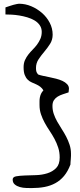

<svg xmlns="http://www.w3.org/2000/svg" viewBox="-20 -839 420 1013"><path d="M46.9 108.4Q46.9 94.7 64.9 91.3Q83 87.9 110.8 86.9Q138.7 85.9 170.4 85Q202.1 84 230 75.2Q257.8 66.4 276.4 47.4Q294.9 28.3 294.9 -7.8Q294.9 -36.1 287.1 -60.1Q279.3 -84 267.6 -106Q255.9 -127.9 241.7 -148.9Q227.5 -169.9 215.8 -191.4Q204.1 -212.9 196.3 -235.8Q188.5 -258.8 188.5 -285.2V-305.7Q188.5 -315.4 190.4 -325.2Q192.4 -335 196.3 -343.8Q200.2 -352.5 209 -362.3Q202.1 -374 192.4 -381.3Q182.6 -388.7 170.9 -394Q159.2 -399.4 147.5 -404.3Q135.7 -409.2 126 -418.9Q116.2 -428.7 110.4 -443.8Q104.5 -459 104.5 -484.4Q104.5 -505.9 111.8 -522Q119.1 -538.1 129.9 -551.8Q140.6 -565.4 152.8 -577.6Q165 -589.8 175.3 -603.5Q185.5 -617.2 192.9 -633.8Q200.2 -650.4 200.2 -670.9Q200.2 -690.4 189.9 -705.6Q179.7 -720.7 162.6 -731Q145.5 -741.2 124 -747.6Q102.5 -753.9 81.5 -757.3Q60.5 -760.7 41.5 -761.7Q22.5 -762.7 8.8 -762.7V-799.8Q8.8 -799.8 15.6 -802.2Q22.5 -804.7 31.7 -807.6Q41 -810.5 50.8 -813.5Q60.5 -816.4 67.4 -817.4Q68.4 -817.4 73.2 -818.4Q78.1 -819.3 80.1 -819.3Q113.3 -819.3 144.5 -806.2Q175.8 -793 201.2 -771Q226.6 -749 242.2 -719.2Q257.8 -689.5 257.8 -656.2Q257.8 -628.9 244.1 -607.4Q230.5 -585.9 213.9 -566.4Q197.3 -546.9 183.6 -526.4Q169.9 -505.9 169.9 -480.5Q169.9 -470.7 171.4 -463.4Q172.9 -456.1 180.7 -446.3Q190.4 -442.4 206.1 -439Q221.7 -435.5 239.3 -432.1Q256.8 -428.7 275.9 -423.8Q294.9 -418.9 309.6 -412.1Q324.2 -405.3 334 -395Q343.8 -384.8 343.8 -371.1Q343.8 -368.2 342.8 -361.3Q341.8 -354.5 341.8 -351.6Q327.1 -346.7 312 -341.8Q296.9 -336.9 284.7 -329.6Q272.5 -322.3 264.6 -310.5Q256.8 -298.8 256.8 -280.3Q256.8 -257.8 263.7 -237.8Q270.5 -217.8 281.7 -197.8Q293 -177.7 305.7 -158.2Q318.4 -138.7 329.1 -118.2Q339.8 -97.7 347.2 -75.2Q354.5 -52.7 354.5 -28.3Q354.5 -25.4 354.5 -16.6Q354.5 -7.8 353.5 0.5Q352.5 8.8 352.1 17.1Q351.6 25.4 351.6 29.3Q337.9 65.4 317.9 89.4Q297.9 113.3 272 127.4Q246.1 141.6 214.8 147.5Q183.6 153.3 146.5 153.3Q135.7 153.3 118.2 152.8Q100.6 152.3 85 147.9Q69.3 143.6 58.1 134.3Q46.9 125 46.9 108.4Z"/></svg>

Font: Swanky and Moo Moo
Style: Regular
Weight: 400
Designer: Kimberly Geswein
Foundry: Kimberly Geswein
Version: Version 1.002 2001